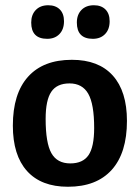

<svg xmlns="http://www.w3.org/2000/svg" viewBox="-20 -702 534 732"><path d="M164 -682Q192 -682 208 -666Q224 -650 224 -621Q224 -590 206.5 -572Q189 -554 160 -554Q99 -554 99 -616Q99 -646 116.5 -664Q134 -682 164 -682ZM338 -682Q366 -682 382 -666Q398 -650 398 -621Q398 -590 380.5 -572Q363 -554 334 -554Q273 -554 273 -616Q273 -646 290.5 -664Q308 -682 338 -682ZM254 -474Q356 -474 410 -414Q464 -354 464 -241Q464 -119 406 -54.5Q348 10 239 10Q137 10 83 -50Q29 -110 29 -223Q29 -345 87 -409.5Q145 -474 254 -474ZM245 -384Q197 -384 175.5 -352Q154 -320 154 -249Q154 -157 176 -118Q198 -79 248 -79Q296 -79 317.5 -110.5Q339 -142 339 -214Q339 -305 316.5 -344.5Q294 -384 245 -384Z"/></svg>

Font: Alegreya Sans
Style: Bold
Weight: 700
Designer: Juan Pablo del Peral
Foundry: Huerta Tipografica
Version: Version 2.007